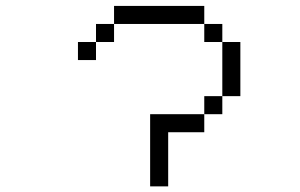

<svg xmlns="http://www.w3.org/2000/svg" viewBox="-20 -708 1040 665"><path d="M687.5 -625H375V-687.5H687.5ZM250 -562.5H312.5V-500H250ZM312.5 -625H375V-562.5H312.5ZM500 -312.5H687.5V-250H562.5V-62.5H500ZM687.5 -375H750V-312.5H687.5ZM687.5 -625H750V-562.5H687.5ZM750 -562.5H812.5V-375H750Z"/></svg>

Font: ChillBitmapSE 16px
Style: Regular
Weight: 400
Designer: Designed by Warren2060
Foundry: ChillType
Version: Version 1.000